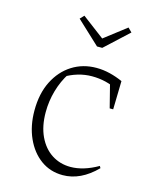

<svg xmlns="http://www.w3.org/2000/svg" viewBox="-108 -771 673 849"><g transform="rotate(15 228.5 -346.0)"><path d="M261 7Q204 7 160.5 -24.5Q117 -56 92 -111.5Q67 -167 67 -237Q67 -315 95.5 -371.5Q124 -428 173 -459Q222 -490 284 -490Q315 -490 345.5 -482.5Q376 -475 405 -462L394 -420Q340 -449 274 -449Q242 -449 210 -439.5Q178 -430 149 -412L171 -431Q145 -391 131 -342.5Q117 -294 117 -243Q117 -179 139 -132.5Q161 -86 199 -61.5Q237 -37 285 -37Q314 -37 345.5 -46.5Q377 -56 410 -75L415 -66Q343 7 261 7ZM386 -332 353 -462H405L402 -332ZM261 -582 155 -681 172 -699 274 -622 374 -699 392 -681 285 -582Z"/></g></svg>

Font: Piazzolla Thin Thin
Style: Regular
Weight: 250
Version: Version 2.005